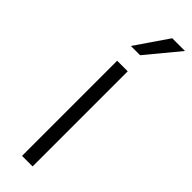

<svg xmlns="http://www.w3.org/2000/svg" viewBox="-256 -749 754 754"><g transform="rotate(45 121.5 -372.0)"><path d="M79.1 0ZM82 0V-528.3H140.6V0ZM243.2 -743.7 130.4 -607.4H79.1L172.4 -743.7Z"/></g></svg>

Font: Heebo Light
Style: Regular
Weight: 300
Designer: Oded Ezer
Foundry: Meir Sadan
Version: Version 2.001; ttfautohint (v1.5.14-ce02) -l 8 -r 50 -G 200 